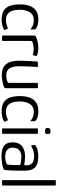

<svg xmlns="http://www.w3.org/2000/svg" viewBox="868 -1616 756 2531"><g transform="rotate(90 1245.5 -350.0)"><path d="M237 6Q177 6 137.5 -12.5Q98 -31 76 -64Q54 -97 45.5 -140.5Q37 -184 37 -235Q37 -282 46 -325.5Q55 -369 77 -403.5Q99 -438 138 -458Q177 -478 236 -478Q278 -478 308.5 -469.5Q339 -461 360 -443Q365 -438 366.5 -435.5Q368 -433 368 -427V-383Q368 -377 364 -376.5Q360 -376 356 -380Q336 -400 305 -409Q274 -418 243 -418Q205 -418 178.5 -402Q152 -386 137 -359Q122 -332 115 -299.5Q108 -267 108 -234Q108 -179 121 -137.5Q134 -96 163.5 -73.5Q193 -51 241 -51Q272 -51 297 -57.5Q322 -64 345 -75Q355 -80 359 -71L374 -39Q377 -34 375.5 -31.5Q374 -29 370 -26Q346 -10 311 -2Q276 6 237 6Z M606 -477Q667 -477 709 -461Q714 -458 716.5 -456Q719 -454 718 -449L708 -411Q707 -406 704.5 -405Q702 -404 697 -406Q679 -412 658 -414.5Q637 -417 619 -417Q603 -417 586 -414Q569 -411 555.5 -407.5Q542 -404 535 -401Q531 -398 525 -394Q519 -390 519 -376V-11Q519 -4 517 -2Q515 0 510 0H456Q453 0 450.5 -2Q448 -4 448 -9V-418Q448 -433 452 -438Q456 -443 464 -447Q494 -461 534 -469Q574 -477 606 -477Z M972 4Q896 4 854.5 -26Q813 -56 796.5 -107Q780 -158 780 -220Q780 -266 782 -312Q784 -358 786.5 -397Q789 -436 790 -459Q792 -468 795 -470Q798 -472 806 -472H849Q857 -472 860 -471Q863 -470 862 -460Q862 -454 860.5 -429Q859 -404 857 -368Q855 -332 854 -292Q853 -252 853 -216Q853 -141 880.5 -98Q908 -55 972 -55Q980 -55 996.5 -56.5Q1013 -58 1030.5 -62Q1048 -66 1060 -72.5Q1072 -79 1072 -89V-463Q1072 -466 1073 -469Q1074 -472 1077 -472H1134Q1137 -472 1139.5 -470.5Q1142 -469 1142 -464V-49Q1142 -37 1136 -31.5Q1130 -26 1111 -19Q1102 -16 1078.5 -10.5Q1055 -5 1026 -0.5Q997 4 972 4Z M1446 6Q1386 6 1346.5 -12.5Q1307 -31 1285 -64Q1263 -97 1254.5 -140.5Q1246 -184 1246 -235Q1246 -282 1255 -325.5Q1264 -369 1286 -403.5Q1308 -438 1347 -458Q1386 -478 1445 -478Q1487 -478 1517.5 -469.5Q1548 -461 1569 -443Q1574 -438 1575.5 -435.5Q1577 -433 1577 -427V-383Q1577 -377 1573 -376.5Q1569 -376 1565 -380Q1545 -400 1514 -409Q1483 -418 1452 -418Q1414 -418 1387.5 -402Q1361 -386 1346 -359Q1331 -332 1324 -299.5Q1317 -267 1317 -234Q1317 -179 1330 -137.5Q1343 -96 1372.5 -73.5Q1402 -51 1450 -51Q1481 -51 1506 -57.5Q1531 -64 1554 -75Q1564 -80 1568 -71L1583 -39Q1586 -34 1584.5 -31.5Q1583 -29 1579 -26Q1555 -10 1520 -2Q1485 6 1446 6Z M1747 -602Q1747 -584 1739.5 -574.5Q1732 -565 1707 -565Q1683 -565 1674.5 -574.5Q1666 -584 1666 -602Q1666 -619 1674.5 -628.5Q1683 -638 1707 -638Q1733 -638 1740 -628.5Q1747 -619 1747 -602ZM1743 -7Q1743 0 1735 0H1679Q1672 0 1672 -7V-465Q1672 -472 1679 -472H1735Q1743 -472 1743 -465Z M2038 8Q1989 8 1947.5 -3.5Q1906 -15 1881 -46.5Q1856 -78 1856 -138Q1856 -189 1873 -221.5Q1890 -254 1918 -271.5Q1946 -289 1978 -296Q2010 -303 2039 -303Q2069 -303 2098 -300Q2127 -297 2145 -293Q2159 -290 2159 -313Q2159 -373 2129.5 -397.5Q2100 -422 2037 -422Q1998 -422 1964 -411Q1930 -400 1908 -386Q1902 -382 1899 -383Q1896 -384 1896 -389L1890 -427Q1889 -433 1890.5 -435.5Q1892 -438 1896 -441Q1920 -458 1956.5 -467.5Q1993 -477 2038 -477Q2102 -477 2140 -462Q2178 -447 2197 -422Q2216 -397 2222.5 -364.5Q2229 -332 2229 -296Q2230 -247 2229.5 -205Q2229 -163 2227 -122.5Q2225 -82 2221 -39Q2220 -32 2215.5 -26.5Q2211 -21 2197 -15Q2182 -10 2162 -5.5Q2142 -1 2120 2Q2098 5 2077 6.5Q2056 8 2038 8ZM2043 -41Q2052 -41 2068.5 -42Q2085 -43 2103 -47Q2121 -51 2134 -57.5Q2147 -64 2149 -74Q2153 -104 2155 -144Q2157 -184 2156 -219Q2156 -239 2142 -243Q2129 -247 2100 -250.5Q2071 -254 2037 -254Q2022 -254 2002.5 -249Q1983 -244 1966 -232Q1949 -220 1937.5 -197Q1926 -174 1926 -138Q1926 -104 1941 -82.5Q1956 -61 1982.5 -51Q2009 -41 2043 -41Z M2354 -7V-701Q2354 -708 2361 -708H2417Q2425 -708 2425 -701V-7Q2425 0 2417 0H2361Q2354 0 2354 -7Z"/></g></svg>

Font: Glory Thin
Style: Regular
Weight: 400
Version: Version 1.011